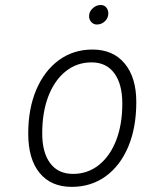

<svg xmlns="http://www.w3.org/2000/svg" viewBox="-20 -716 564 748"><path d="M259.5 12Q179 12 134.5 -42Q90 -96 90 -195.5Q90 -293 121.5 -366.8Q153 -440.5 209.5 -481.8Q266 -523 340.5 -523Q420.5 -523 465.8 -468.5Q511 -414 511 -318.5Q511 -219 479.8 -144.8Q448.5 -70.5 391.8 -29.2Q335 12 259.5 12ZM264.5 -38.5Q321.5 -38.5 365 -73Q408.5 -107.5 432.5 -169.2Q456.5 -231 456.5 -312.5Q456.5 -388.5 425.2 -430.8Q394 -473 337 -473Q279.5 -473 236 -438.2Q192.5 -403.5 168.5 -341.2Q144.5 -279 144.5 -196.5Q144.5 -121 175.8 -79.8Q207 -38.5 264.5 -38.5ZM357.5 -620.5Q344.5 -620.5 335.8 -630Q327 -639.5 327 -653Q327 -670.5 341 -683.5Q355 -696.5 372 -696.5Q386 -696.5 394 -687Q402 -677.5 402 -663.5Q402 -646 388.8 -633.2Q375.5 -620.5 357.5 -620.5Z"/></svg>

Font: Overpass ExtraLight
Style: Italic
Weight: 250
Italic angle: -10°
Designer: Delve Withrington, Dave Bailey, Thomas Jockin
Foundry: Delve Fonts LLC
Version: Version 4.000